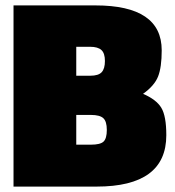

<svg xmlns="http://www.w3.org/2000/svg" viewBox="-20 -690 647 710"><path d="M30 -670H333Q578 -670 578 -504Q578 -441 564.5 -407Q551 -373 509 -343Q558 -322 576.5 -291.5Q595 -261 595 -190Q595 0 337 0H30ZM316 -265H262V-155H316Q351 -155 363 -166.5Q375 -178 375 -209.5Q375 -241 362 -253Q349 -265 316 -265ZM313 -517H262V-410H314Q344 -410 356 -423Q368 -436 368 -464.5Q368 -493 355 -505Q342 -517 313 -517Z"/></svg>

Font: Titillium Web Black
Style: Regular
Weight: 900
Version: Version 1.002;PS 35.000;hotconv 1.0.70;makeotf.lib2.5.55311